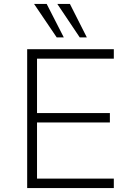

<svg xmlns="http://www.w3.org/2000/svg" viewBox="-20 -955 682 975"><path d="M118 0V-705H558V-657H168V-381H538V-333H168V-48H558V0ZM385 -765 271 -935H335L421 -765ZM268 -765 153 -935H217L304 -765Z"/></svg>

Font: Nunito Sans 7pt ExtraLight
Style: Regular
Weight: 250
Designer: Vernon Adams
Foundry: Vernon Adams
Version: Version 3.101;gftools[0.9.27]